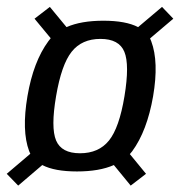

<svg xmlns="http://www.w3.org/2000/svg" viewBox="-41 -604 534 570"><path d="M187.5 -95Q121 -95 84.5 -114L13 -53L-21 -88L49 -147.5Q47.5 -151.5 45.5 -155.5Q23 -215.5 40.5 -318.5Q58 -421 102.5 -481.5Q105.5 -486 109.5 -490.5L61.5 -548.5L107 -583.5L156.5 -523.5Q199.5 -542.5 266 -542.5Q332.5 -542.5 369 -523.5L440 -583.5L473.5 -548.5L404.5 -490Q406.5 -486 408 -481.5Q431 -420.5 413.5 -318Q395.5 -215 351.5 -155Q348 -150.5 344.5 -146.5L392.5 -88L347 -53L297 -114Q254 -95 187.5 -95ZM196.5 -149Q252 -149 282.5 -186.8Q313 -224.5 328.5 -318.2Q344 -412 328.2 -450.2Q312.5 -488.5 257.2 -488.5Q202 -488.5 171.8 -450.5Q141.5 -412.5 125.5 -318.5Q109.5 -225 125.5 -187Q141.5 -149 196.5 -149Z"/></svg>

Font: Anybody
Style: Italic
Weight: 400
Italic angle: -10°
Designer: Tyler Finck
Foundry: Etcetera Type Company
Version: Version 1.010; ttfautohint (v1.8.3) -l 8 -r 50 -G 200 -x 14 